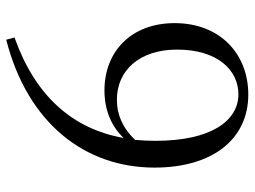

<svg xmlns="http://www.w3.org/2000/svg" viewBox="-118 -664 799 602"><g transform="rotate(90 281.0 -363.5)"><path d="M105 16C367 -51 506 -231 506 -449C506 -632 416 -743 277 -743C150 -743 53 -655 53 -512C53 -376 142 -292 264 -292C326 -292 377 -314 413 -352C385 -193 282 -75 98 -10ZM419 -388C383 -350 341 -331 293 -331C202 -331 136 -401 136 -520C136 -646 200 -712 276 -712C359 -712 422 -627 422 -452C422 -430 421 -408 419 -388Z"/></g></svg>

Font: NameLogos Serif 2
Style: Regular
Weight: 500
Version: Version 0.1